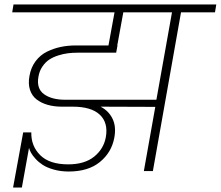

<svg xmlns="http://www.w3.org/2000/svg" viewBox="-20 -760 981 853"><path d="M269 -316.9H674.8L744.1 -705.1H527.8L501 -558.1H502L496.1 -525.9H324.2Q302.2 -525.9 282.2 -523.4Q262.2 -521 239.5 -513.9Q216.8 -506.8 199.5 -495.6Q182.1 -484.4 168.7 -464.8Q155.3 -445.3 150.9 -419.9Q141.1 -366.7 175.3 -341.8Q209.5 -316.9 269 -316.9ZM619.1 0 669.9 -285.2 426.8 -286.1Q462.9 -267.6 480 -232.4Q497.1 -197.3 487.8 -147.9Q475.6 -82.5 423.8 -40.3Q372.1 2 285.2 2Q249.5 2 219.2 -6.6Q189 -15.1 170.4 -27.1Q151.9 -39.1 137.9 -54.4Q124 -69.8 117.7 -81.5Q111.3 -93.3 108.9 -103L77.1 73.2H38.1L83 -171.9H119.1Q117.7 -111.3 158.7 -70.6Q199.7 -29.8 283.2 -29.8Q356 -29.8 398.4 -64.2Q440.9 -98.6 450.2 -150.9Q461.4 -214.4 423.6 -250.2Q385.7 -286.1 303.2 -286.1H254.9Q220.2 -286.1 191.9 -294.2Q163.6 -302.2 142.8 -318.1Q122.1 -334 113.3 -360.6Q104.5 -387.2 110.8 -421.9Q117.2 -460 137.9 -487.8Q158.7 -515.6 188.5 -530.3Q218.3 -544.9 250 -551.5Q281.7 -558.1 316.9 -558.1H461.9L488.8 -705.1H34.2L40 -740.2H940.9L935.1 -705.1H784.2L659.2 0Z"/></svg>

Font: SVN-Poppins ExtraLight
Style: Italic
Weight: 200
Italic angle: -10°
Designer: Ninad Kale (Devanagari), Jonny Pinhorn (Latin)
Foundry: Indian Type Foundry
Version: Version 3.002 2017